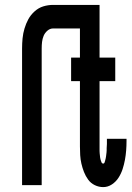

<svg xmlns="http://www.w3.org/2000/svg" viewBox="-20 -755 540 783"><path d="M70 0V-557Q70 -578 72 -598.5Q74 -619 80 -639Q86 -659 95.5 -676.5Q105 -694 121 -708.5Q137 -723 156.5 -729Q176 -735 197 -735H345V-639H197Q184 -639 173.5 -630Q163 -621 158 -609Q153 -597 151.5 -584Q150 -571 150 -557V0ZM401 8Q383 8 366.5 0Q350 -8 339.5 -22.5Q329 -37 322.5 -53.5Q316 -70 312 -87.5Q308 -105 307 -122.5Q306 -140 306 -158V-424H270V-520H306V-735H386V-520H450V-424H386V-158Q386 -153 386 -148.5Q386 -144 386 -139.5Q386 -135 386.5 -130Q387 -125 387.5 -120.5Q388 -116 388.5 -111.5Q389 -107 390.5 -102.5Q392 -98 394 -93Q396 -88 401 -88Q405 -88 406.5 -92.5Q408 -97 409 -101Q410 -105 411 -109Q412 -113 412.5 -117.5Q413 -122 413.5 -126Q414 -130 414.5 -134Q415 -138 415 -142.5Q415 -147 415 -151Q415 -155 415.5 -159.5Q416 -164 416 -168Q416 -172 416 -176Q416 -180 416 -185V-189H496V-180Q496 -161 494.5 -141.5Q493 -122 489.5 -103Q486 -84 480 -65.5Q474 -47 463.5 -30.5Q453 -14 436.5 -3Q420 8 401 8Z"/></svg>

Font: Iosevka Fixed
Style: Bold
Weight: 700
Monospace: yes
Designer: Belleve Invis
Foundry: Belleve Invis
Version: Version 32.3.0